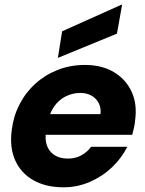

<svg xmlns="http://www.w3.org/2000/svg" viewBox="-20 -784 617 816"><path d="M250 12Q174 12 121 -18.5Q68 -49 44 -104Q20 -159 30 -232Q37 -290 63 -340.5Q89 -391 130.5 -428.5Q172 -466 225.5 -487Q279 -508 341 -508Q413 -508 464 -477.5Q515 -447 539.5 -394Q564 -341 554 -271Q553 -257 549.5 -241.5Q546 -226 542 -211H131L147 -299H407Q410 -326 399.5 -346Q389 -366 369 -377.5Q349 -389 321 -389Q289 -389 259.5 -374.5Q230 -360 209.5 -330.5Q189 -301 181 -255L176 -226Q170 -192 179.5 -165.5Q189 -139 212 -124.5Q235 -110 269 -110Q301 -110 326 -124Q351 -138 367 -160H521Q497 -112 456 -73Q415 -34 362 -11Q309 12 250 12ZM226 -538 244 -651 496 -764H499L477 -641Z"/></svg>

Font: DM Sans 36pt Black
Style: Italic
Weight: 900
Italic angle: -10°
Designer: Colophon Foundry, Jonny Pinhorn
Foundry: Colophon Foundry
Version: Version 4.004;gftools[0.9.30]